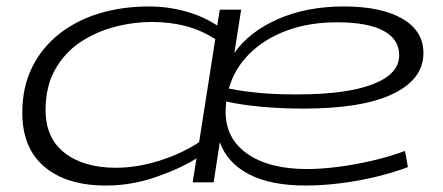

<svg xmlns="http://www.w3.org/2000/svg" viewBox="-20 -564 1370 594"><path d="M308 10Q186 10 117.5 -48Q49 -106 49 -215Q49 -294 79 -355Q109 -416 162.5 -458.5Q216 -501 287 -522.5Q358 -544 440 -544Q499 -544 553.5 -529Q608 -514 652 -485L660 -534H726L705 -400Q750 -465 839 -504.5Q928 -544 1044 -544Q1160 -544 1225 -506Q1290 -468 1290 -400Q1290 -319 1195.5 -273.5Q1101 -228 918 -228Q853 -228 791 -233.5Q729 -239 680 -250Q678 -234 678 -218Q678 -135 745.5 -88Q813 -41 930 -41Q972 -41 1024 -47.5Q1076 -54 1130 -66.5Q1184 -79 1233 -97L1242 -47Q1197 -30 1143 -17Q1089 -4 1032.5 3Q976 10 926 10Q817 10 750 -25Q683 -60 660 -124L641 0H576L588 -74Q535 -41 460 -15.5Q385 10 308 10ZM339 -45Q403 -45 472 -66.5Q541 -88 596 -124L646 -443Q602 -471 554 -483.5Q506 -496 451 -496Q392 -496 333.5 -480.5Q275 -465 227 -432.5Q179 -400 150 -348Q121 -296 121 -223Q121 -137 180 -91Q239 -45 339 -45ZM1023 -495Q935 -495 866 -469Q797 -443 751 -397Q705 -351 688 -290Q783 -271 901 -272Q1052 -272 1133.5 -303.5Q1215 -335 1215 -393Q1215 -443 1166 -469Q1117 -495 1023 -495Z"/></svg>

Font: Georama ExtraExtended Light
Style: Italic
Weight: 300
Width: 8
Italic angle: -9°
Designer: Jean-Baptiste Levee
Foundry: Production Type
Version: Version 1.000